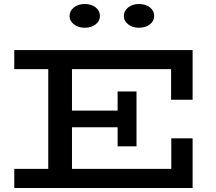

<svg xmlns="http://www.w3.org/2000/svg" viewBox="-20 -935 1075 955"><path d="M51 0V-95H832V-247H938V0ZM220 -53V-626H338V-53ZM268 -302V-385H618V-302ZM565 -207V-480H659V-207ZM831 -439V-591H51V-686H938V-439ZM671 -797Q639 -797 617.5 -814Q596 -831 596 -855Q596 -881 617.5 -898Q639 -915 671 -915Q705 -915 726 -898Q747 -881 747 -855Q747 -831 726 -814Q705 -797 671 -797ZM401 -797Q369 -797 347.5 -814Q326 -831 326 -855Q326 -881 347.5 -898Q369 -915 401 -915Q435 -915 456 -898Q477 -881 477 -855Q477 -831 456 -814Q435 -797 401 -797Z"/></svg>

Font: BioRhyme SemiExpanded Medium
Style: Regular
Weight: 500
Width: 6
Designer: Aoife Mooney
Foundry: Aoife Mooney Type
Version: Version 1.600;gftools[0.9.33]